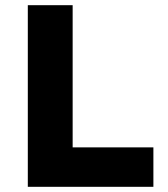

<svg xmlns="http://www.w3.org/2000/svg" viewBox="-20 -720 649 740"><path d="M87.2 -700H260V-152H571.2V0H87.2Z"/></svg>

Font: Easer Grotesk Variable
Style: Regular
Weight: 400
Designer: Boardeaser, Bonnie Shaver-Troup, Thomas Jockin
Foundry: Lexend
Version: Version 1.001;Glyphs 3.1.2 (3151)